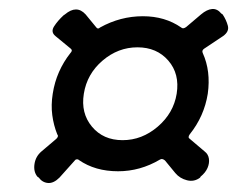

<svg xmlns="http://www.w3.org/2000/svg" viewBox="-20 -548 553 426"><path d="M242 -168Q191 -168 155 -193Q153 -195 150 -194.5Q147 -194 146 -192L112 -154Q99 -141 86.5 -142Q74 -143 66 -154L63 -156Q54 -167 56.5 -184Q59 -201 72 -212L105 -240Q111 -246 107 -250Q99 -270 96 -292.5Q93 -315 97 -340Q101 -366 111 -388.5Q121 -411 136 -430Q142 -436 137 -440L103 -468Q92 -477 100 -489.5Q108 -502 121 -514L124 -516Q137 -527 148.5 -527Q160 -527 170 -516L193 -488Q197 -482 202 -487Q247 -512 297 -512Q346 -512 382 -487Q386 -483 393 -488L426 -516Q439 -527 450.5 -528Q462 -529 471 -518L474 -516Q482 -504 485.5 -491Q489 -478 475 -468L433 -440Q427 -436 430 -430Q448 -390 441 -340Q437 -315 427 -292.5Q417 -270 401 -250Q396 -243 401 -240L434 -212Q442 -206 443.5 -196Q445 -186 440.5 -175.5Q436 -165 425 -156L424 -154Q411 -144 395 -148Q379 -152 369 -164L346 -192Q340 -197 335 -194Q291 -168 242 -168ZM252 -237Q295 -237 330 -267Q365 -297 372 -340Q379 -384 353.5 -413.5Q328 -443 285 -443Q242 -443 207.5 -413.5Q173 -384 166 -340Q159 -297 184 -267Q209 -237 252 -237Z"/></svg>

Font: Winky Sans Light
Style: Italic
Weight: 300
Italic angle: -8.97852°
Designer: Simon Atzbach
Foundry: typofactur
Version: Version 1.205